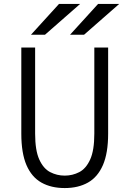

<svg xmlns="http://www.w3.org/2000/svg" viewBox="-20 -941 656 973"><path d="M308 12Q239 12 189.8 -15.8Q140.5 -43.5 114.2 -104.2Q88 -165 88 -264V-700H158V-264Q158 -179 179 -132.8Q200 -86.5 234.2 -68.8Q268.5 -51 308 -51Q347.5 -51 381.8 -68.8Q416 -86.5 437 -132.8Q458 -179 458 -264V-700H528V-264Q528 -165 501.5 -104.2Q475 -43.5 425.8 -15.8Q376.5 12 308 12ZM335 -765 477 -921H584L406 -765ZM137 -765 279 -921H386L208 -765Z"/></svg>

Font: Overpass Mono Light Light
Style: Regular
Weight: 300
Monospace: yes
Version: Version 4.000